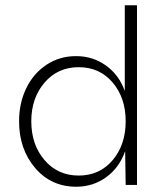

<svg xmlns="http://www.w3.org/2000/svg" viewBox="-20 -710 640 737"><path d="M272.5 6.8Q176.3 6.8 114.7 -65.4Q53.2 -137.7 53.2 -244.6Q53.2 -314 80.6 -370.8Q107.9 -427.7 158.2 -461.2Q208.5 -494.6 272 -494.6Q336.4 -494.6 386.7 -458.5Q437 -422.4 459 -360.8V-689.9H505.9V0H462.4L460.4 -129.9Q438.5 -66.9 387.9 -30Q337.4 6.8 272.5 6.8ZM282.2 -36.1Q362.3 -36.1 412.4 -95.2Q462.4 -154.3 462.4 -244.6Q462.4 -334.5 412.4 -393.3Q362.3 -452.1 282.2 -452.1Q201.7 -452.1 150.9 -392.8Q100.1 -333.5 100.1 -244.6Q100.1 -154.8 150.9 -95.5Q201.7 -36.1 282.2 -36.1Z"/></svg>

Font: HK Grotesk Light Legacy
Style: Regular
Weight: 300
Designer: Alfredo Marco Pradil
Foundry: Hanken Design Co.
Version: Version 2.022;PS 002.022;hotconv 1.0.88;makeotf.lib2.5.64775